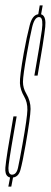

<svg xmlns="http://www.w3.org/2000/svg" viewBox="-38 -695 190 715"><path d="M-7 0 -0.5 -34Q-5.5 -35 -9 -38Q-20 -46.5 -18 -71Q-15 -108.5 12 -261.5H24Q-1 -120.5 -5.5 -82.5Q-9.5 -52 1 -46Q3 -44.5 6.5 -44.5Q23.5 -44.5 29.2 -71Q35 -97.5 46 -159.5Q63.5 -258 64 -286Q64.5 -314 52 -335.5Q37.5 -360.5 36.2 -385Q35 -409.5 50.5 -497.5Q61.5 -558.5 72.5 -600.5Q82 -639 104.5 -642L110 -675H121L115 -641.5Q118 -641 120 -639.5Q134 -630.5 130.5 -595Q125.5 -547.5 102 -413.5H90Q111.5 -535.5 118 -583.5Q123.5 -625 112 -630.5Q110 -631.5 107.5 -631.5Q90.5 -631.5 81.5 -593Q72.5 -554.5 62 -494.5Q47.5 -413 47.5 -390Q47.5 -367 60 -346Q76 -319 75.8 -289.2Q75.5 -259.5 57.5 -156.5Q46 -90.5 38 -62Q31 -36.5 10.5 -34L4 0Z"/></svg>

Font: Anybody UltraCondensed Thin
Style: Italic
Weight: 100
Width: 1
Italic angle: -10°
Designer: Tyler Finck
Foundry: Etcetera Type Company
Version: Version 1.010; ttfautohint (v1.8.3) -l 8 -r 50 -G 200 -x 14 